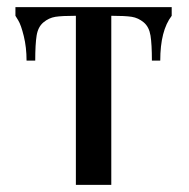

<svg xmlns="http://www.w3.org/2000/svg" viewBox="-20 -520 531 540"><path d="M23.4 -475.6V-500H462.9V-475.6Q430.7 -433.6 430.7 -349.6H407.2Q407.2 -395.5 403.3 -419.9Q399.4 -444.3 384.3 -457Q369.1 -469.7 350.6 -472.7Q332 -475.6 293 -475.6V0H193.4V-475.6Q154.3 -475.6 135.7 -472.7Q117.2 -469.7 102.1 -457Q86.9 -444.3 83 -419.9Q79.1 -395.5 79.1 -349.6H54.7Q54.7 -386.7 46.9 -418.5Q39.1 -450.2 31.2 -462.9Z"/></svg>

Font: TriodPostnaja
Style: Medium
Weight: 500
Version: 20110805